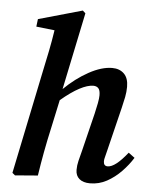

<svg xmlns="http://www.w3.org/2000/svg" viewBox="-53 -775 668 833"><g transform="rotate(5 281.0 -358.0)"><path d="M43 8 31 -2 124 -452Q134 -498 143 -543Q152 -588 159 -634L79 -643L83 -676L274 -730L286 -719L216 -383Q266 -432 321.5 -462.5Q377 -493 423 -493Q455 -493 474.5 -474Q494 -455 494 -417Q494 -395 489.5 -372Q485 -349 479 -325L433 -137Q429 -119 425.5 -107Q422 -95 422 -87Q422 -66 440 -66Q473 -66 526 -133L553 -113Q534 -82 505.5 -52.5Q477 -23 443 -4.5Q409 14 370 14Q340 14 323.5 0Q307 -14 307 -39Q307 -59 312 -79Q317 -99 324 -126L364 -289Q370 -314 374 -335.5Q378 -357 378 -370Q378 -392 370 -400.5Q362 -409 348 -409Q323 -409 288 -390.5Q253 -372 208 -334L182 -213Q169 -155 159.5 -104Q150 -53 142 0Z"/></g></svg>

Font: Source Serif 4 Semibold
Style: Italic
Weight: 600
Italic angle: -12°
Designer: Frank Grießhammer
Foundry: Adobe
Version: Version 4.005;hotconv 1.1.0;makeotfexe 2.6.0